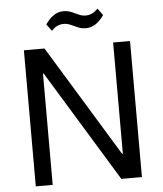

<svg xmlns="http://www.w3.org/2000/svg" viewBox="-59 -933 833 984"><g transform="rotate(-5 358.0 -441.0)"><path d="M631 -700V0H525L176 -572H172V0H85V-700H191L540 -128H544V-700ZM211 -822Q231 -851 254 -866.5Q277 -882 303 -882Q326 -882 344.5 -874Q363 -866 380.5 -858Q398 -850 416 -850Q433 -850 448.5 -857Q464 -864 479 -880L505 -845Q485 -815 461.5 -800Q438 -785 412 -785Q390 -785 371.5 -793Q353 -801 335.5 -809Q318 -817 299 -817Q283 -817 267.5 -810Q252 -803 237 -787Z"/></g></svg>

Font: Pathway Extreme
Style: Regular
Weight: 400
Designer: Eduardo Rodriguez Tunni
Foundry: Eduardo Rodriguez Tunni
Version: Version 1.001;gftools[0.9.26]